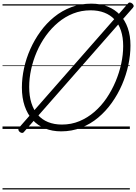

<svg xmlns="http://www.w3.org/2000/svg" viewBox="-20 -1025 1082 1526"><path d="M466 19Q395 19 337 -4.5Q279 -28 238.5 -73Q198 -118 176 -182.5Q154 -247 154 -330Q154 -404 171 -482.5Q188 -561 221 -635Q254 -709 301.5 -774.5Q349 -840 410.5 -890Q472 -940 546.5 -968Q621 -996 706 -996Q778 -996 835.5 -973Q893 -950 933.5 -907Q974 -864 995.5 -802.5Q1017 -741 1017 -663Q1017 -588 1000 -508.5Q983 -429 950 -352.5Q917 -276 869 -208.5Q821 -141 760 -90Q699 -39 625 -10Q551 19 466 19ZM472 -35Q547 -35 611.5 -62Q676 -89 730.5 -136Q785 -183 827 -245Q869 -307 898.5 -377Q928 -447 943.5 -519Q959 -591 959 -659Q959 -728 941.5 -781Q924 -834 890.5 -870Q857 -906 809 -924.5Q761 -943 700 -943Q626 -943 561.5 -917.5Q497 -892 442.5 -846.5Q388 -801 345 -741.5Q302 -682 272.5 -613.5Q243 -545 227.5 -474Q212 -403 212 -334Q212 -262 229.5 -206.5Q247 -151 280.5 -112.5Q314 -74 362.5 -54.5Q411 -35 472 -35ZM171 23Q166 31 157 31.5Q148 32 137 24Q118 7 131 -10L996 -996Q1002 -1005 1012 -1005Q1022 -1005 1032 -996Q1040 -989 1042 -980.5Q1044 -972 1036 -963ZM0 471H1012V481H0ZM0 -20H1012V0H0ZM0 -505H1012V-500H0ZM0 -991H1012V-981H0Z"/></svg>

Font: Playwrite IE Guides
Style: Regular
Weight: 400
Designer: Veronika Burian, José Scaglione
Foundry: TypeTogether
Version: Version 1.003